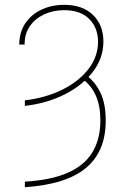

<svg xmlns="http://www.w3.org/2000/svg" viewBox="-20 -574 522 807"><path d="M84.5 -128.9V-152.3Q172.4 -162.6 242.2 -197.3Q312 -231.9 352.5 -284.9Q393.1 -337.9 392.1 -402.3Q390.6 -459 354.2 -495.1Q317.9 -531.2 249.5 -531.2Q203.6 -531.2 165.8 -513.7Q127.9 -496.1 105.5 -463.9Q83 -431.6 83.5 -386.7H61Q61 -438.5 86.2 -475.8Q111.3 -513.2 154.3 -533.4Q197.3 -553.7 249.5 -553.7Q327.1 -553.7 370.8 -511.2Q414.6 -468.8 414.6 -399.4Q414.6 -330.1 370.8 -272.7Q327.1 -215.3 252.4 -177.5Q177.7 -139.6 84.5 -128.9ZM327.6 -241.2 344.2 -256.8Q383.8 -225.6 404.1 -180.2Q424.3 -134.8 424.3 -69.3Q425.3 61 342.3 131.1Q259.3 201.2 84.5 212.9V189.5Q193.4 183.1 263.4 152.8Q333.5 122.6 367.7 67.1Q401.9 11.7 401.9 -68.4Q401.9 -128.9 382.8 -171.9Q363.8 -214.8 327.6 -241.2Z"/></svg>

Font: Inter 20pt Thin
Style: Regular
Weight: 250
Version: Version 4.001;git-66647c0bb